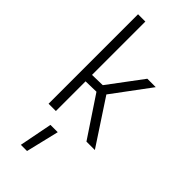

<svg xmlns="http://www.w3.org/2000/svg" viewBox="-313 -771 1097 1097"><g transform="rotate(45 235.0 -222.5)"><path d="M75 -723H134V-292L219 -294L373 -500H441L271 -271L449 0H381L220 -242L134 -240V0H75ZM168 78H227L179 278H129Z"/></g></svg>

Font: Cairo Light
Style: Regular
Weight: 300
Designer: Mohamed Gaber, Accademia di Belle Arti di Urbino and others
Foundry: Kief Type Foundry, Accademia di Belle Arti di Urbino and others
Version: Version 3.011